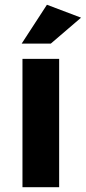

<svg xmlns="http://www.w3.org/2000/svg" viewBox="-20 -785 360 805"><path d="M74.2 0V-538.1H228V0ZM70.8 -602.1 176.8 -765.1 319.8 -710.9 192.9 -602.1Z"/></svg>

Font: TruenoSBd
Style: Demi
Weight: 600
Designer: Julieta Ulanovsky
Foundry: Julieta Ulanovsky
Version: Version 3.001b